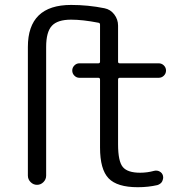

<svg xmlns="http://www.w3.org/2000/svg" viewBox="-20 -783 777 790"><path d="M472.7 -462.9Q465.8 -462.9 465.8 -455.1V-189.5Q465.8 -119.1 485.4 -95.7Q504.9 -72.3 556.6 -72.3Q585.9 -72.3 614.3 -80.1Q627 -83 637.2 -77.1Q647.5 -71.3 650.4 -60.5Q652.3 -53.7 650.9 -47.4Q649.4 -41 647 -36.1Q644.5 -31.2 639.2 -27.3Q633.8 -23.4 627.9 -21.5Q589.8 -12.7 546.9 -12.7Q461.9 -12.7 426.8 -49.3Q391.6 -85.9 391.6 -175.8V-455.1Q391.6 -462.9 384.8 -462.9H306.6Q294.9 -462.9 286.1 -471.7Q277.3 -480.5 277.3 -492.7Q277.3 -504.9 286.1 -513.7Q294.9 -522.5 306.6 -522.5H384.8Q391.6 -522.5 391.6 -529.3V-681.6Q391.6 -688.5 384.8 -689.5Q320.3 -702.1 272.5 -702.1Q216.8 -702.1 193.4 -676.8Q169.9 -651.4 169.9 -589.8V-60.5Q169.9 -44.9 158.7 -33.7Q147.5 -22.5 132.3 -22.5Q117.2 -22.5 106 -33.7Q94.7 -44.9 94.7 -60.5V-589.8Q94.7 -762.7 272.5 -762.7Q342.8 -762.7 410.2 -749Q434.6 -744.1 450.2 -723.6Q465.8 -703.1 465.8 -677.7V-529.3Q465.8 -522.5 472.7 -522.5H632.8Q645.5 -522.5 654.3 -513.7Q663.1 -504.9 663.1 -492.7Q663.1 -480.5 654.3 -471.7Q645.5 -462.9 632.8 -462.9Z"/></svg>

Font: Gen Jyuu Gothic P Normal
Style: Regular
Weight: 300
Designer: [Source Han Sans]
Ryoko NISHIZUKA  (kana & ideographs); Paul D. Hunt (Latin, Greek & Cyrillic); Wenlong ZHANG  (bopomofo
Version: Version 1.002.20150607